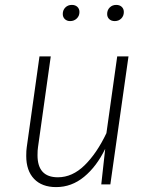

<svg xmlns="http://www.w3.org/2000/svg" viewBox="-20 -752 617 783"><path d="M87 -116Q87 -139 89 -151L141 -522H187L135 -152Q133 -140 133 -119Q133 -29 216 -29Q275 -29 325 -78Q375 -127 414 -209L458 -522H504L430 0H393L409 -145Q374 -73 323 -31Q272 11 209 11Q151 11 119 -22.5Q87 -56 87 -116ZM236 -695Q236 -711 246.5 -721.5Q257 -732 273 -732Q287 -732 295.5 -724Q304 -716 304 -703Q304 -687 293 -676.5Q282 -666 266 -666Q253 -666 244.5 -674Q236 -682 236 -695ZM417 -695Q417 -711 427.5 -721.5Q438 -732 454 -732Q468 -732 476.5 -724Q485 -716 485 -703Q485 -687 474.5 -676.5Q464 -666 448 -666Q434 -666 425.5 -674Q417 -682 417 -695Z"/></svg>

Font: Fira Sans ExtraLight
Style: Italic
Weight: 275
Italic angle: -8°
Designer: Carrois Corporate & Edenspiekermann AG
Foundry: Carrois Corporate GbR & Edenspiekermann AG
Version: Version 4.203